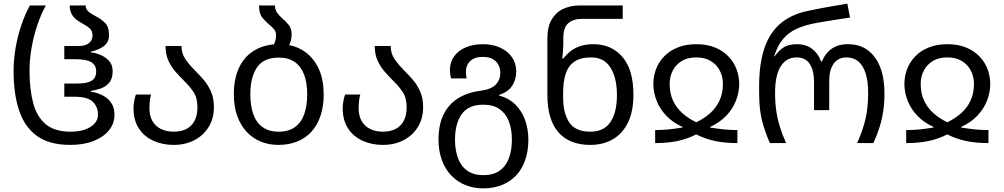

<svg xmlns="http://www.w3.org/2000/svg" viewBox="-20 -790 5542 1060"><path d="M368 10Q254 10 185.5 -38.5Q117 -87 86 -178.5Q55 -270 55 -398Q55 -462 66.5 -527.5Q78 -593 98.5 -653Q119 -713 145 -760H233Q207 -713 186.5 -652.5Q166 -592 154.5 -527Q143 -462 143 -400Q143 -296 163.5 -220Q184 -144 233.5 -103.5Q283 -63 369 -63Q437 -63 479 -89Q521 -115 521 -158Q521 -199 493 -227.5Q465 -256 390 -256H335V-329H411Q460 -329 485.5 -344Q511 -359 511 -397Q511 -430 484 -446.5Q457 -463 400 -463H335V-536H411Q444 -536 461 -545.5Q478 -555 484.5 -568Q491 -581 491 -592Q491 -618 477 -631.5Q463 -645 444 -655Q426 -665 408 -677Q390 -689 377.5 -709Q365 -729 365 -760H453Q453 -738 470 -724.5Q487 -711 509 -700Q536 -687 559 -664.5Q582 -642 582 -595Q582 -558 554 -536Q526 -514 481 -505V-501Q504 -499 532 -488Q560 -477 581 -455Q602 -433 602 -397Q602 -356 583 -333.5Q564 -311 536 -301.5Q508 -292 481 -288V-284Q520 -278 549.5 -262Q579 -246 595.5 -220Q612 -194 612 -156Q612 -108 581.5 -70.5Q551 -33 496.5 -11.5Q442 10 368 10Z M939 10Q877 10 826.5 -13Q776 -36 746.5 -81Q717 -126 717 -193Q717 -215 721.5 -235.5Q726 -256 730 -268H814Q810 -255 807.5 -235.5Q805 -216 805 -193Q805 -151 821.5 -122Q838 -93 868.5 -78Q899 -63 939 -63Q980 -63 1009 -78Q1038 -93 1054 -123Q1070 -153 1070 -198Q1070 -250 1048 -282.5Q1026 -315 997 -343Q973 -367 949.5 -393.5Q926 -420 910 -454.5Q894 -489 894 -536H982Q982 -493 1005.5 -460.5Q1029 -428 1060 -397Q1085 -373 1108 -345Q1131 -317 1146 -281.5Q1161 -246 1161 -198Q1161 -136 1132 -89Q1103 -42 1053 -16Q1003 10 939 10Z M1576 -541Q1633 -530 1676 -494.5Q1719 -459 1743 -402.5Q1767 -346 1767 -269Q1767 -202 1749.5 -150.5Q1732 -99 1699.5 -63Q1667 -27 1620.5 -8.5Q1574 10 1517 10Q1464 10 1419 -8.5Q1374 -27 1341 -63Q1308 -99 1289.5 -150.5Q1271 -202 1271 -269Q1271 -352 1297.5 -411.5Q1324 -471 1374 -505Q1424 -539 1492 -545Q1497 -554 1500.5 -566.5Q1504 -579 1504 -595Q1504 -614 1494.5 -626.5Q1485 -639 1471 -650Q1450 -667 1430 -690.5Q1410 -714 1410 -760H1498Q1498 -737 1509 -721Q1520 -705 1536 -691Q1556 -674 1573 -653.5Q1590 -633 1590 -601Q1590 -583 1586.5 -568.5Q1583 -554 1576 -541ZM1519 -63Q1573 -63 1608 -88Q1643 -113 1659.5 -159.5Q1676 -206 1676 -269Q1676 -333 1659 -378Q1642 -423 1607.5 -447.5Q1573 -472 1518 -472Q1436 -472 1399 -418Q1362 -364 1362 -269Q1362 -206 1378.5 -159.5Q1395 -113 1430 -88Q1465 -63 1519 -63Z M2094 10Q2032 10 1981.5 -13Q1931 -36 1901.5 -81Q1872 -126 1872 -193Q1872 -215 1876.5 -235.5Q1881 -256 1885 -268H1969Q1965 -255 1962.5 -235.5Q1960 -216 1960 -193Q1960 -151 1976.5 -122Q1993 -93 2023.5 -78Q2054 -63 2094 -63Q2135 -63 2164 -78Q2193 -93 2209 -123Q2225 -153 2225 -198Q2225 -250 2203 -282.5Q2181 -315 2152 -343Q2128 -367 2104.5 -393.5Q2081 -420 2065 -454.5Q2049 -489 2049 -536H2137Q2137 -493 2160.5 -460.5Q2184 -428 2215 -397Q2240 -373 2263 -345Q2286 -317 2301 -281.5Q2316 -246 2316 -198Q2316 -136 2287 -89Q2258 -42 2208 -16Q2158 10 2094 10Z M2647 250Q2594 250 2549 231.5Q2504 213 2471 178.5Q2438 144 2419.5 94Q2401 44 2401 -19Q2401 -103 2429.5 -159.5Q2458 -216 2510 -248Q2562 -280 2634 -289Q2692 -297 2717 -323Q2742 -349 2742 -388Q2742 -427 2717 -451.5Q2692 -476 2646 -476Q2600 -476 2576 -453Q2552 -430 2552 -390Q2552 -383 2553.5 -374.5Q2555 -366 2556 -357H2470Q2467 -369 2465.5 -381Q2464 -393 2464 -404Q2464 -446 2486.5 -478Q2509 -510 2550 -528Q2591 -546 2646 -546Q2700 -546 2741.5 -527Q2783 -508 2806.5 -474Q2830 -440 2830 -396Q2830 -350 2807 -315.5Q2784 -281 2735 -266V-263Q2792 -247 2827.5 -210.5Q2863 -174 2880 -124.5Q2897 -75 2897 -19Q2897 44 2879.5 94Q2862 144 2829.5 178.5Q2797 213 2751 231.5Q2705 250 2647 250ZM2649 177Q2703 177 2738 152.5Q2773 128 2789.5 83.5Q2806 39 2806 -19Q2806 -78 2789 -121Q2772 -164 2737.5 -188Q2703 -212 2648 -212Q2566 -212 2529 -159.5Q2492 -107 2492 -19Q2492 39 2508.5 83.5Q2525 128 2560 152.5Q2595 177 2649 177Z M3239 10Q3124 10 3063 -59.5Q3002 -129 3002 -267V-578Q3002 -643 3026 -683Q3050 -723 3090.5 -741.5Q3131 -760 3182 -760H3418V-686H3194Q3146 -686 3118 -662.5Q3090 -639 3090 -581V-546Q3090 -531 3088 -505.5Q3086 -480 3084 -467H3090Q3107 -489 3129.5 -507Q3152 -525 3183.5 -535.5Q3215 -546 3256 -546Q3356 -546 3416.5 -475.5Q3477 -405 3477 -267Q3477 -175 3447 -113.5Q3417 -52 3363.5 -21Q3310 10 3239 10ZM3239 -63Q3314 -63 3350 -116Q3386 -169 3386 -265Q3386 -360 3350.5 -416.5Q3315 -473 3244 -473Q3185 -473 3151 -449.5Q3117 -426 3103 -382.5Q3089 -339 3089 -278V-250Q3089 -165 3123 -114Q3157 -63 3239 -63Z M3597 0V-72Q3637 -72 3671 -75.5Q3705 -79 3748 -86V-89Q3695 -113 3659 -150.5Q3623 -188 3605 -234Q3587 -280 3587 -326Q3587 -369 3602 -408.5Q3617 -448 3647 -479Q3677 -510 3721.5 -528Q3766 -546 3824 -546Q3883 -546 3927 -528Q3971 -510 4001 -479Q4031 -448 4046 -408.5Q4061 -369 4061 -326Q4061 -280 4043 -234Q4025 -188 3989 -150.5Q3953 -113 3900 -89V-86Q3944 -79 3977.5 -75.5Q4011 -72 4051 -72V0Q3982 0 3927.5 -11.5Q3873 -23 3824 -48Q3775 -23 3720.5 -11.5Q3666 0 3597 0ZM3824 -115Q3868 -136 3901 -165.5Q3934 -195 3952.5 -235Q3971 -275 3971 -327Q3971 -367 3954 -400Q3937 -433 3904.5 -453Q3872 -473 3824 -473Q3776 -473 3743.5 -453Q3711 -433 3694 -400Q3677 -367 3677 -327Q3677 -275 3695.5 -235Q3714 -195 3747 -165.5Q3780 -136 3824 -115Z M4230 0Q4210 -47 4196.5 -90Q4183 -133 4177 -178.5Q4171 -224 4171 -276V-314Q4171 -438 4200 -523.5Q4229 -609 4288 -659.5Q4347 -710 4436 -729Q4492 -741 4548 -751Q4604 -761 4658 -770L4673 -693Q4647 -689 4616.5 -684.5Q4586 -680 4556 -675Q4526 -670 4499.5 -665.5Q4473 -661 4453 -656Q4412 -647 4373 -628.5Q4334 -610 4303.5 -575Q4273 -540 4254 -479H4257Q4277 -507 4296.5 -521.5Q4316 -536 4336.5 -541Q4357 -546 4378 -546Q4429 -546 4463 -520.5Q4497 -495 4513 -451H4518Q4535 -495 4571 -520.5Q4607 -546 4660 -546Q4727 -546 4772 -512Q4817 -478 4840 -417.5Q4863 -357 4863 -276Q4863 -224 4856.5 -178.5Q4850 -133 4836.5 -90Q4823 -47 4802 0H4712Q4744 -71 4758.5 -134.5Q4773 -198 4773 -277Q4773 -342 4759 -385.5Q4745 -429 4718.5 -451Q4692 -473 4653 -473Q4608 -473 4583 -439Q4558 -405 4558 -343V-182H4474V-343Q4474 -399 4451 -436Q4428 -473 4378 -473Q4321 -473 4290 -423.5Q4259 -374 4259 -277Q4259 -224 4265.5 -179Q4272 -134 4285.5 -90.5Q4299 -47 4320 0Z M4983 0V-72Q5023 -72 5057 -75.5Q5091 -79 5134 -86V-89Q5081 -113 5045 -150.5Q5009 -188 4991 -234Q4973 -280 4973 -326Q4973 -369 4988 -408.5Q5003 -448 5033 -479Q5063 -510 5107.5 -528Q5152 -546 5210 -546Q5269 -546 5313 -528Q5357 -510 5387 -479Q5417 -448 5432 -408.5Q5447 -369 5447 -326Q5447 -280 5429 -234Q5411 -188 5375 -150.5Q5339 -113 5286 -89V-86Q5330 -79 5363.5 -75.5Q5397 -72 5437 -72V0Q5368 0 5313.5 -11.5Q5259 -23 5210 -48Q5161 -23 5106.5 -11.5Q5052 0 4983 0ZM5210 -115Q5254 -136 5287 -165.5Q5320 -195 5338.5 -235Q5357 -275 5357 -327Q5357 -367 5340 -400Q5323 -433 5290.5 -453Q5258 -473 5210 -473Q5162 -473 5129.5 -453Q5097 -433 5080 -400Q5063 -367 5063 -327Q5063 -275 5081.5 -235Q5100 -195 5133 -165.5Q5166 -136 5210 -115Z"/></svg>

Font: Noto Sans Georgian
Style: Regular
Weight: 400
Designer: Monotype Design Team, Akaki Razmadze
Foundry: Google LLC
Version: Version 2.002